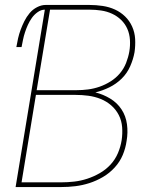

<svg xmlns="http://www.w3.org/2000/svg" viewBox="-20 -755 640 775"><path d="M43 0 161 -716Q146 -716 132 -706Q118 -696 108.5 -682.5Q99 -669 92.5 -654.5Q86 -640 81 -625Q76 -610 73 -595Q70 -580 67 -565H46Q49 -583 53 -600.5Q57 -618 63.5 -635.5Q70 -653 78.5 -670Q87 -687 99.5 -702Q112 -717 129.5 -726Q147 -735 164 -735H341Q368 -735 394.5 -731Q421 -727 444 -716.5Q467 -706 485 -688.5Q503 -671 513.5 -647.5Q524 -624 525.5 -597.5Q527 -571 523 -544Q518 -516 505.5 -487.5Q493 -459 471 -437.5Q449 -416 421.5 -402.5Q394 -389 365 -382Q397 -374 425 -357Q453 -340 470.5 -313.5Q488 -287 492.5 -253.5Q497 -220 491 -186Q487 -157 475.5 -129.5Q464 -102 443 -79Q422 -56 395.5 -40.5Q369 -25 341 -16Q313 -7 284.5 -3.5Q256 0 227 0ZM128 -391H289Q312 -391 335.5 -394Q359 -397 382 -405Q405 -413 426.5 -426.5Q448 -440 464 -459Q480 -478 489 -501Q498 -524 502 -547Q506 -570 504.5 -594Q503 -618 494 -638.5Q485 -659 469 -674.5Q453 -690 432.5 -699.5Q412 -709 388.5 -712.5Q365 -716 341 -716H182ZM67 -19H227Q253 -19 279.5 -22Q306 -25 332 -33.5Q358 -42 382.5 -56Q407 -70 426 -90.5Q445 -111 456 -137Q467 -163 471 -189Q475 -215 473 -241.5Q471 -268 459.5 -290.5Q448 -313 429 -329.5Q410 -346 386.5 -355.5Q363 -365 337 -368.5Q311 -372 284 -372H125Z"/></svg>

Font: Iosevka Curly Thin Extended
Style: Italic
Weight: 100
Width: 7
Italic angle: -9°
Monospace: yes
Designer: Belleve Invis
Foundry: Belleve Invis
Version: Version 11.1.0; ttfautohint (v1.8.3)